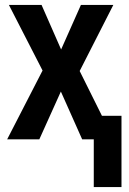

<svg xmlns="http://www.w3.org/2000/svg" viewBox="-20 -563 522 776"><path d="M359 193V0H312L226 -193L139 0H9L152 -278L16 -543H148L227 -363L307 -543H438L302 -276L392 -95H471V193Z"/></svg>

Font: Noto Sans Disp Cond SemBd
Style: Regular
Weight: 600
Width: 3
Designer: Monotype Design Team
Foundry: Monotype Imaging Inc.
Version: Version 2.000;GOOG;noto-source:20170915:90ef993387c0; ttfaut